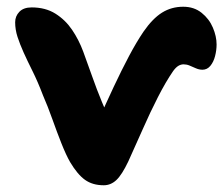

<svg xmlns="http://www.w3.org/2000/svg" viewBox="-20 -540 664 570"><path d="M288 10Q255 10 232.5 -6Q210 -22 188 -59Q176 -80 162.5 -114Q149 -148 135.5 -186Q122 -224 108 -256Q92 -298 76.5 -329Q61 -360 50 -384.5Q39 -409 32 -430.5Q25 -452 25 -474Q25 -492 37.5 -505Q50 -518 74 -518Q115 -518 144.5 -499.5Q174 -481 194 -451.5Q214 -422 227 -387Q240 -352 253.5 -313.5Q267 -275 282.5 -237.5Q298 -200 314 -165L268 -173Q294 -232 317.5 -282Q341 -332 363 -373.5Q385 -415 406 -446Q433 -485 461 -502.5Q489 -520 524 -520Q556 -520 578.5 -502Q601 -484 612 -458Q623 -432 623 -408Q623 -391 618.5 -373.5Q614 -356 604.5 -344.5Q595 -333 581 -333Q571 -333 561 -337.5Q551 -342 542.5 -345.5Q534 -349 525 -349Q517 -349 509.5 -344.5Q502 -340 494 -329Q472 -297 449 -252Q426 -207 404 -157Q382 -107 361 -61Q342 -21 325.5 -5.5Q309 10 288 10Z"/></svg>

Font: Shantell Sans
Style: Bold
Weight: 700
Designer: Stephen Nixon, Anya Danilova, Shantell Martin
Foundry: Arrow Type
Version: Version 1.011;[c5ecc13dd]